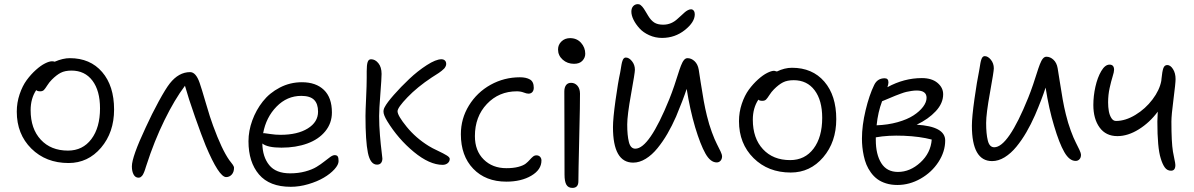

<svg xmlns="http://www.w3.org/2000/svg" viewBox="-20 -834 5764 927"><path d="M311 -46.9Q201.7 -46.9 131.3 -116.7Q61 -186.5 61 -294.9Q61 -338.4 74.7 -378.9Q88.4 -419.4 108.9 -447.3Q129.4 -475.1 153.1 -496.3Q176.8 -517.6 197.3 -527.8Q217.8 -538.1 231 -538.1Q238.3 -538.1 244.1 -536.1Q284.2 -553.2 316.9 -553.2Q415.5 -553.2 473.1 -486.3Q530.8 -419.4 530.8 -305.2Q530.8 -194.8 467.8 -120.8Q404.8 -46.9 311 -46.9ZM127.9 -301.8Q127.9 -212.4 176.8 -159.7Q225.6 -106.9 308.1 -106.9Q379.4 -106.9 421.1 -162.4Q462.9 -217.8 462.9 -311Q462.9 -396 426.3 -444.6Q389.6 -493.2 325.2 -493.2Q293.9 -493.2 273.4 -482.7Q252.9 -472.2 230 -449.2Q217.8 -437 208 -421.4Q198.2 -405.8 191.9 -399.4Q185.5 -393.1 173.8 -393.1Q160.6 -393.1 154.8 -398.9Q127.9 -358.4 127.9 -301.8Z M648.9 23.9Q633.3 23.9 625 8.5Q616.7 -6.8 616.7 -30.8Q616.7 -76.2 683.1 -217.8Q713.4 -284.2 746.6 -345Q779.8 -405.8 799.8 -431.2Q842.8 -485.8 897.9 -485.8Q925.8 -485.8 943.8 -434.1Q952.6 -409.2 973.9 -336.2Q995.1 -263.2 1008.8 -227.1Q1050.8 -112.3 1086.9 -61Q1090.3 -56.6 1095.9 -49.3Q1101.6 -42 1103.8 -38.8Q1106 -35.6 1107.9 -31.5Q1109.9 -27.3 1109.9 -23.9Q1109.9 -3.4 1098.9 8.8Q1087.9 21 1071.8 21Q1037.1 21 973.1 -130.9Q954.1 -177.2 921.6 -269.5Q889.2 -361.8 873 -419.9Q823.2 -354 773.9 -253.4Q724.6 -152.8 687 -36.1Q686 -33.2 683.8 -26.4Q681.6 -19.5 680.7 -16.4Q679.7 -13.2 677.5 -7.3Q675.3 -1.5 673.8 1.5Q672.4 4.4 670.2 8.8Q668 13.2 665.8 15.1Q663.6 17.1 660.9 19.5Q658.2 22 655.3 22.9Q652.3 23.9 648.9 23.9Z M1383.8 67.9Q1281.2 67.9 1230.5 8.3Q1179.7 -51.3 1179.7 -151.9Q1179.7 -202.1 1198 -252.4Q1216.3 -302.7 1248.8 -344Q1281.2 -385.3 1330.8 -411.1Q1380.4 -437 1437.5 -437Q1505.4 -437 1543.9 -399.9Q1582.5 -362.8 1582.5 -291Q1582.5 -239.3 1550.5 -200.2Q1518.6 -161.1 1463.6 -141.1Q1408.7 -121.1 1338.9 -121.1Q1271.5 -121.1 1246.6 -141.1Q1247.6 -76.7 1279.8 -36.9Q1312 2.9 1380.9 2.9Q1420.4 2.9 1453.6 -6.1Q1486.8 -15.1 1508.1 -28.1Q1529.3 -41 1545.4 -54Q1561.5 -66.9 1574.2 -75.9Q1586.9 -85 1595.7 -85Q1606.9 -85 1610.8 -78.4Q1614.7 -71.8 1614.7 -56.2Q1614.7 -38.6 1594.7 -16.6Q1574.7 5.4 1543.2 23.9Q1511.7 42.5 1468.5 55.2Q1425.3 67.9 1383.8 67.9ZM1256.8 -190.9Q1260.7 -190.9 1284.9 -187Q1309.1 -183.1 1334.5 -183.1Q1416.5 -183.1 1466.1 -213.9Q1515.6 -244.6 1515.6 -294.9Q1515.6 -333 1496.3 -352.1Q1477.1 -371.1 1434.6 -371.1Q1365.7 -371.1 1315.2 -319.3Q1264.6 -267.6 1250.5 -190.9Z M2117.2 -38.1Q2053.7 -38.1 1978 -100.6Q1902.3 -163.1 1849.6 -249Q1831.5 -278.8 1831.5 -294.9Q1831.5 -306.6 1837.4 -316.9Q1848.1 -337.9 1881.6 -376Q1915 -414.1 1955.8 -452.6Q1996.6 -491.2 2040.5 -519.5Q2084.5 -547.9 2111.3 -547.9Q2121.6 -547.9 2127.9 -542Q2134.3 -536.1 2134.3 -524.9Q2134.3 -519 2131.3 -513.2Q2128.4 -507.3 2124.5 -502.9Q2120.6 -498.5 2112.5 -492.2Q2104.5 -485.8 2099.1 -482.2Q2093.8 -478.5 2082 -471.2Q2070.3 -463.9 2064.5 -460Q1994.6 -413.6 1947 -364Q1899.4 -314.5 1899.4 -296.9Q1899.4 -275.9 1943.6 -221.7Q1987.8 -167.5 2050.3 -128.9Q2065.9 -119.1 2094 -106Q2122.1 -92.8 2136.7 -83.7Q2151.4 -74.7 2151.4 -66.9Q2151.4 -54.2 2141.4 -46.1Q2131.3 -38.1 2117.2 -38.1ZM1800.3 -39.1Q1768.1 -39.1 1756.3 -96.2Q1744.6 -153.3 1744.6 -273.9Q1744.6 -297.9 1747.6 -360.6Q1750.5 -423.3 1750.5 -458V-490.2Q1750.5 -520 1754.9 -533.9Q1759.3 -547.9 1771.5 -547.9Q1791.5 -547.9 1806.9 -528.8Q1822.3 -509.8 1822.3 -477.1Q1822.3 -455.6 1816.4 -380.4Q1810.5 -305.2 1810.5 -273.9Q1810.5 -227.5 1814.5 -180.4Q1818.4 -133.3 1822.3 -103.5Q1826.2 -73.7 1826.2 -68.8Q1826.2 -55.2 1819.6 -47.1Q1813 -39.1 1800.3 -39.1Z M2424.8 43Q2324.7 43 2264.9 -19.3Q2205.1 -81.5 2205.1 -186Q2205.1 -261.2 2244.1 -324.7Q2283.2 -388.2 2348.6 -424.6Q2414.1 -460.9 2490.2 -460.9Q2520.5 -460.9 2538.8 -450.2Q2557.1 -439.5 2557.1 -410.2Q2557.1 -397.5 2550.3 -389.6Q2543.5 -381.8 2531.2 -381.8Q2522.5 -381.8 2508.1 -387.5Q2493.7 -393.1 2475.1 -393.1Q2388.7 -393.1 2330.8 -332Q2272.9 -271 2272.9 -176.8Q2272.9 -106 2315.4 -64Q2357.9 -22 2424.8 -22Q2458.5 -22 2482.4 -28.3Q2506.3 -34.7 2518.1 -43.9Q2529.8 -53.2 2537.6 -62.3Q2545.4 -71.3 2553 -77.6Q2560.5 -84 2569.8 -84Q2581.1 -84 2587.6 -76.9Q2594.2 -69.8 2594.2 -59.1Q2594.2 -14.6 2545.4 14.2Q2496.6 43 2424.8 43Z M2751.5 -525.9Q2719.2 -525.9 2696.8 -545.9Q2674.3 -565.9 2674.3 -595.2Q2674.3 -618.2 2690.9 -634Q2707.5 -649.9 2732.4 -649.9Q2765.1 -649.9 2785.4 -627.2Q2805.7 -604.5 2805.7 -574.2Q2805.7 -555.7 2792 -540.8Q2778.3 -525.9 2751.5 -525.9ZM2743.7 73.2Q2723.6 73.2 2714.6 57.9Q2705.6 42.5 2705.6 8.8Q2705.6 -116.2 2705.1 -233.2Q2704.6 -350.1 2704.6 -392.1Q2704.6 -411.6 2712.9 -422.9Q2721.2 -434.1 2737.3 -434.1Q2755.4 -434.1 2767.6 -420.4Q2779.8 -406.7 2780.3 -382.8Q2780.8 -341.3 2776.6 -168.7Q2772.5 3.9 2772.5 41Q2772.5 73.2 2743.7 73.2Z M3176.3 -650.9Q3143.6 -650.9 3114.5 -664.1Q3085.4 -677.2 3067.4 -697.3Q3049.3 -717.3 3038.8 -738.5Q3028.3 -759.8 3028.3 -777.8Q3028.3 -794.4 3037.1 -804.2Q3045.9 -814 3060.1 -814Q3064 -814 3067.4 -812.7Q3070.8 -811.5 3074.7 -807.9Q3078.6 -804.2 3081.3 -801.5Q3084 -798.8 3088.4 -792.2Q3092.8 -785.6 3094.7 -782.2Q3096.7 -778.8 3102.1 -770Q3107.4 -761.2 3109.4 -757.8Q3122.6 -735.8 3138.7 -725.3Q3154.8 -714.8 3182.1 -714.8Q3221.7 -714.8 3252.4 -744.1Q3258.8 -749.5 3269.5 -759.5Q3280.3 -769.5 3286.4 -774.9Q3292.5 -780.3 3300.8 -784.7Q3309.1 -789.1 3316.4 -789.1Q3324.7 -789.1 3329.6 -782.2Q3334.5 -775.4 3334.5 -765.1Q3334.5 -727.1 3286.6 -689Q3238.8 -650.9 3176.3 -650.9ZM3037.1 -48.8Q2939.5 -48.8 2939.5 -220.2Q2939.5 -261.2 2951.7 -349.1Q2963.9 -437 2974.1 -482.9Q2975.1 -488.8 2976.6 -497.3Q2978 -505.9 2978.8 -510.7Q2979.5 -515.6 2980.7 -522.2Q2981.9 -528.8 2982.9 -532.5Q2983.9 -536.1 2985.4 -540.5Q2986.8 -544.9 2988.3 -547.4Q2989.7 -549.8 2991.7 -552Q2993.7 -554.2 2996.1 -555.2Q2998.5 -556.2 3001.5 -556.2Q3017.1 -556.2 3031.2 -538.6Q3045.4 -521 3045.4 -497.1Q3045.4 -482.4 3026.9 -379.9Q3008.3 -277.3 3008.3 -232.9Q3008.3 -180.2 3016.4 -148.2Q3024.4 -116.2 3047.4 -116.2Q3114.7 -116.2 3211.4 -355Q3223.6 -385.3 3235.4 -419.9Q3247.1 -454.6 3253.7 -476.1Q3260.3 -497.6 3267.6 -516.6Q3274.9 -535.6 3282.5 -544.4Q3290 -553.2 3299.3 -553.2Q3317.9 -553.2 3333.5 -538.6Q3349.1 -523.9 3353.5 -498Q3355.5 -486.3 3363 -436.3Q3370.6 -386.2 3377.7 -347.2Q3384.8 -308.1 3393.1 -274.9Q3403.3 -232.9 3417 -195.8Q3430.7 -158.7 3441.2 -138.7Q3451.7 -118.7 3459 -102.8Q3466.3 -86.9 3466.3 -80.1Q3466.3 -66.4 3459 -58.1Q3451.7 -49.8 3440.4 -49.8Q3410.2 -49.8 3386 -92.5Q3361.8 -135.3 3336.4 -219.2Q3311 -305.2 3295.4 -404.8Q3277.8 -351.6 3244.1 -271Q3224.6 -226.6 3202.6 -188.7Q3180.7 -150.9 3154.3 -118.4Q3127.9 -85.9 3097.7 -67.4Q3067.4 -48.8 3037.1 -48.8Z M3797.9 -1Q3688.5 -1 3618.2 -70.8Q3547.9 -140.6 3547.9 -249Q3547.9 -292.5 3561.5 -333Q3575.2 -373.5 3595.7 -401.4Q3616.2 -429.2 3639.9 -450.4Q3663.6 -471.7 3684.1 -481.9Q3704.6 -492.2 3717.8 -492.2Q3729.5 -489.7 3731 -488.8Q3768.1 -506.8 3803.7 -506.8Q3902.3 -506.8 3960 -439.9Q4017.6 -373 4017.6 -258.8Q4017.6 -148.4 3954.6 -74.7Q3891.6 -1 3797.9 -1ZM3614.7 -255.9Q3614.7 -166.5 3663.6 -113.8Q3712.4 -61 3794.9 -61Q3866.2 -61 3908 -116.5Q3949.7 -171.9 3949.7 -265.1Q3949.7 -349.6 3913.1 -398.2Q3876.5 -446.8 3812 -446.8Q3780.8 -446.8 3760.3 -436.3Q3739.7 -425.8 3716.8 -402.8Q3704.6 -390.6 3694.8 -375.2Q3685.1 -359.9 3678.7 -353.5Q3672.4 -347.2 3660.6 -347.2Q3646.5 -347.2 3641.6 -353Q3614.7 -312.5 3614.7 -255.9Z M4312.5 59.1Q4282.7 59.1 4257.8 51.3Q4232.9 43.5 4215.6 30.5Q4198.2 17.6 4184.8 -1Q4171.4 -19.5 4163.3 -39.1Q4155.3 -58.6 4150.4 -81.5Q4145.5 -104.5 4143.6 -124.3Q4141.6 -144 4141.6 -165Q4141.6 -228 4159.2 -301.5Q4176.8 -375 4200.7 -423.8Q4216.3 -456.1 4251.5 -456.1Q4269.5 -456.1 4269.5 -436Q4269.5 -427.7 4264.6 -413.1Q4345.2 -457 4430.7 -457Q4478.5 -457 4506.1 -434.1Q4533.7 -411.1 4533.7 -378.9Q4533.7 -335.4 4498 -297.1Q4462.4 -258.8 4405.8 -231.9Q4543.5 -223.6 4543.5 -155.8Q4543.5 -102.1 4511 -52Q4478.5 -2 4424.8 28.6Q4371.1 59.1 4312.5 59.1ZM4405.8 -397Q4393.6 -397 4379.9 -394.8Q4366.2 -392.6 4356.2 -390.4Q4346.2 -388.2 4328.4 -381.6Q4310.5 -375 4302.5 -371.8Q4294.4 -368.7 4271 -358.6Q4247.6 -348.6 4238.8 -345.2Q4218.8 -292.5 4212.4 -229Q4267.1 -231 4313.7 -244.1Q4360.4 -257.3 4390.1 -276.6Q4419.9 -295.9 4436.8 -318.4Q4453.6 -340.8 4453.6 -361.8Q4453.6 -397 4405.8 -397ZM4208.5 -158.2Q4208.5 -88.4 4235.1 -46.1Q4261.7 -3.9 4315.4 -3.9Q4374 -3.9 4423.8 -49.6Q4473.6 -95.2 4478.5 -160.2Q4421.4 -175.3 4344.2 -178.5Q4267.1 -181.6 4208.5 -170.9Z M4770 -56.2Q4672.4 -56.2 4672.4 -227.1Q4672.4 -268.1 4684.8 -356.2Q4697.3 -444.3 4707 -490.2Q4708 -496.1 4709.5 -504.6Q4710.9 -513.2 4711.7 -518.1Q4712.4 -522.9 4713.6 -529.5Q4714.8 -536.1 4715.8 -539.6Q4716.8 -543 4718.3 -547.6Q4719.7 -552.2 4721.2 -554.4Q4722.7 -556.6 4724.6 -558.8Q4726.6 -561 4729 -562Q4731.4 -563 4734.4 -563Q4750 -563 4764.2 -545.4Q4778.3 -527.8 4778.3 -503.9Q4778.3 -489.3 4759.8 -387Q4741.2 -284.7 4741.2 -240.2Q4741.2 -187.5 4749.3 -155.3Q4757.3 -123 4780.3 -123Q4847.7 -123 4944.3 -361.8Q4956.5 -392.1 4968.3 -426.8Q4980 -461.4 4986.6 -482.9Q4993.2 -504.4 5000.5 -523.4Q5007.8 -542.5 5015.4 -551.3Q5022.9 -560.1 5032.2 -560.1Q5050.8 -560.1 5066.4 -545.4Q5082 -530.8 5086.4 -504.9Q5088.4 -493.7 5096.2 -443.4Q5104 -393.1 5110.8 -354.2Q5117.7 -315.4 5126 -282.2Q5136.2 -240.2 5149.9 -203.1Q5163.6 -166 5174.1 -146Q5184.6 -126 5191.9 -109.9Q5199.2 -93.8 5199.2 -86.9Q5199.2 -73.2 5191.9 -65.2Q5184.6 -57.1 5173.3 -57.1Q5143.1 -57.1 5118.7 -99.6Q5094.2 -142.1 5069.3 -226.1Q5044.4 -307.6 5028.3 -411.1Q5009.8 -354 4977.1 -277.8Q4957.5 -233.4 4935.5 -195.6Q4913.6 -157.7 4887.2 -125.5Q4860.8 -93.3 4830.6 -74.7Q4800.3 -56.2 4770 -56.2Z M5375 -176.8Q5319.3 -176.8 5289.1 -218.3Q5258.8 -259.8 5258.8 -327.1Q5258.8 -370.6 5268.8 -415.3Q5278.8 -460 5297.1 -491Q5315.4 -522 5336.9 -522Q5358.9 -522 5358.9 -497.1Q5358.9 -486.8 5351.8 -464.4Q5344.7 -441.9 5337.4 -408.9Q5330.1 -376 5330.1 -339.8Q5330.1 -316.9 5333.5 -297.6Q5336.9 -278.3 5345.7 -264.2Q5354.5 -250 5368.2 -250Q5413.6 -250 5461.9 -279.3Q5510.3 -308.6 5544.4 -353.8Q5578.6 -398.9 5586.9 -443.8Q5586.9 -445.3 5587.4 -449Q5587.9 -452.6 5587.9 -454.1Q5591.3 -489.3 5596.7 -504.6Q5602.1 -520 5615.7 -520Q5630.9 -520 5643.3 -500.5Q5655.8 -481 5655.8 -452.1Q5655.8 -432.1 5645.8 -355Q5635.7 -277.8 5635.7 -247.1Q5635.7 -147.5 5643.1 -102.1Q5645.5 -87.4 5650.1 -66.2Q5654.8 -44.9 5654.8 -37.1Q5654.8 -9.8 5633.8 -9.8Q5615.2 -9.8 5603.8 -25.6Q5592.3 -41.5 5584 -69.8Q5567.9 -120.1 5567.9 -247.1Q5567.9 -258.8 5569.8 -294.9Q5531.2 -242.7 5478.5 -209.7Q5425.8 -176.8 5375 -176.8Z"/></svg>

Font: Shantell Sans Bouncy
Style: Regular
Weight: 300
Designer: Stephen Nixon, Anya Danilova, Shantell Martin
Foundry: Arrow Type
Version: Version 1.006;[9816181b4]